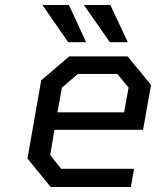

<svg xmlns="http://www.w3.org/2000/svg" viewBox="-20 -749 625 769"><path d="M253 -580 150 -729H256L325 -580ZM420 -580 316 -729H422L492 -580ZM183 0 90 -114 145 -427 257 -523H491L585 -409L553 -229H198L181 -128L225 -73H517L504 0ZM210 -299H477L495 -398L450 -453H292L228 -398Z"/></svg>

Font: Tomorrow
Style: Italic
Weight: 400
Italic angle: -10°
Designer: Tony de Marco, Monica Rizzolli
Foundry: Just in Type
Version: Version 2.002